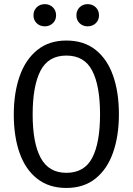

<svg xmlns="http://www.w3.org/2000/svg" viewBox="-20 -895 640 926"><path d="M553.5 -343.5Q553.5 -239.5 525.2 -159.2Q497 -79 440.5 -33.8Q384 11.5 300 11.5Q216.5 11.5 159.8 -32.8Q103 -77 74.8 -156.5Q46.5 -236 46.5 -342.5Q46.5 -447 74.8 -527.5Q103 -608 159.8 -653.8Q216.5 -699.5 300 -699.5Q384 -699.5 440.5 -655Q497 -610.5 525.2 -530.5Q553.5 -450.5 553.5 -343.5ZM462.5 -343.5Q462.5 -481 424.8 -554Q387 -627 300 -627Q213 -627 175.2 -553.5Q137.5 -480 137.5 -342.5Q137.5 -205 176.5 -133.2Q215.5 -61.5 300 -61.5Q387 -61.5 424.8 -133.8Q462.5 -206 462.5 -343.5ZM196.5 -768Q172.5 -768 157 -783Q141.5 -798 141.5 -821Q141.5 -844.5 157 -859.8Q172.5 -875 196.5 -875Q219 -875 234.8 -859.8Q250.5 -844.5 250.5 -821Q250.5 -798 234.8 -783Q219 -768 196.5 -768ZM402.5 -768Q379.5 -768 364 -783Q348.5 -798 348.5 -821Q348.5 -844.5 364 -859.8Q379.5 -875 402.5 -875Q426 -875 441.8 -859.8Q457.5 -844.5 457.5 -821Q457.5 -798 441.8 -783Q426 -768 402.5 -768Z"/></svg>

Font: Fast_Mono
Style: Regular
Weight: 400
Monospace: yes
Designer: Carrois Corporate, Edenspiekermann AG, Nikita Prokopov
Foundry: Carrois Corporate, Edenspiekermann AG, Nikita Prokopov
Version: Version 5.002